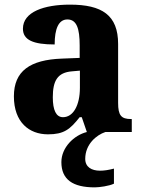

<svg xmlns="http://www.w3.org/2000/svg" viewBox="-20 -570 616 829"><path d="M187 10C256 10 282 -11 324 -64H333L355 0C299 14 245 67 245 130C245 205 294 239 389 239C409 239 452 233 472 223V158C449 164 430 167 412 167C375 167 348 151 348 116C348 53 396 13 435 0H549V-56H546C503 -56 490 -72 490 -126V-380C490 -505 420 -550 282 -550C171 -550 79 -519 79 -446C79 -397 124 -378 216 -378C216 -446 233 -486 271 -486C311 -486 324 -447 324 -374V-320L248 -317C109 -312 40 -263 40 -154C40 -42 106 10 187 10ZM252 -64C222 -64 208 -95 208 -150C208 -221 228 -257 291 -262L325 -265V-191C325 -115 296 -64 252 -64Z"/></svg>

Font: Noto Serif Tamil SemiCondensed ExtraBold
Style: Regular
Weight: 800
Width: 4
Designer: Indian Type Foundry, Tom Grace, and the Monotype Design Team
Foundry: Monotype Imaging Inc.
Version: Version 2.004